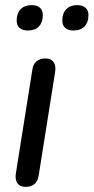

<svg xmlns="http://www.w3.org/2000/svg" viewBox="-20 -722 365 749"><path d="M79 7Q58 7 48 -7Q38 -21 42 -46L106 -449Q109 -472 122.5 -483Q136 -494 158 -494Q179 -494 189 -480Q199 -466 195 -441L131 -38Q128 -16 115 -4.5Q102 7 79 7ZM266 -603Q246 -603 234.5 -613Q223 -623 223 -642Q223 -670 238.5 -686Q254 -702 281 -702Q302 -702 313.5 -692Q325 -682 325 -663Q325 -635 310 -619Q295 -603 266 -603ZM89 -603Q68 -603 56.5 -613Q45 -623 45 -642Q45 -670 60.5 -686Q76 -702 103 -702Q124 -702 135.5 -692Q147 -682 147 -663Q147 -635 132 -619Q117 -603 89 -603Z"/></svg>

Font: Nunito Medium
Style: Italic
Weight: 500
Designer: Vernon Adams
Foundry: Vernon Adams
Version: Version 3.601